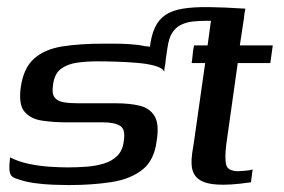

<svg xmlns="http://www.w3.org/2000/svg" viewBox="-20 -530 819 554"><path d="M40 -279Q48 -334 78.5 -361Q109 -388 159.5 -396Q210 -404 277 -404Q290 -404 311 -404Q332 -404 355.5 -402.5Q379 -401 397 -397Q421 -395 434.5 -389.5Q448 -384 454 -374.5Q460 -365 457 -346Q456 -341 455 -335Q454 -329 454 -323Q449 -334 427.5 -340Q406 -346 377 -348.5Q348 -351 317.5 -352Q287 -353 262 -353Q229 -353 201.5 -349Q174 -345 155.5 -331Q137 -317 133 -285Q129 -260 137.5 -249Q146 -238 163.5 -235Q181 -232 204 -232Q231 -232 259 -232Q287 -232 314 -232Q354 -232 383 -225Q412 -218 426 -195Q440 -172 432 -123Q425 -67 390.5 -40Q356 -13 301 -4.5Q246 4 178 4Q159 4 133 3Q107 2 81 -1.5Q55 -5 35 -12Q23 -15 16 -20Q9 -25 7.5 -37.5Q6 -50 9 -76Q32 -64 62 -57.5Q92 -51 122.5 -49Q153 -47 175 -47Q202 -47 229 -49Q256 -51 279.5 -58Q303 -65 318.5 -80.5Q334 -96 337 -122Q343 -157 326.5 -167Q310 -177 278 -177Q252 -177 225.5 -177Q199 -177 172 -177Q134 -177 101 -182Q68 -187 50.5 -208Q33 -229 40 -279ZM540 -399H579L588 -465Q591 -482 595 -491Q599 -500 607.5 -502.5Q616 -505 630 -505H688Q688 -503 686.5 -496.5Q685 -490 684 -478L672 -399H767L760 -348H666L633 -114Q628 -74 632.5 -55Q637 -36 668 -36Q674 -36 689 -37.5Q704 -39 709 -41L704 -4Q698 -3 672.5 0Q647 3 624 3Q590 3 570.5 -4Q551 -11 542.5 -24Q534 -37 533 -53.5Q532 -70 534.5 -88Q537 -106 540 -123L572 -348H533Q535 -361 536 -373.5Q537 -386 540 -399ZM410 -376 412 -390Q416 -427 427 -450.5Q438 -474 457.5 -487Q477 -500 507.5 -505Q538 -510 582.5 -509.5Q627 -509 688 -505L680 -470H576Q556 -470 537 -468Q518 -466 502.5 -458.5Q487 -451 477 -435.5Q467 -420 463 -391L454 -330Z"/></svg>

Font: Genos Medium
Style: Italic
Weight: 500
Italic angle: -8°
Designer: Robert E. Leuschke
Foundry: Robert E. Leuschke
Version: Version 1.010